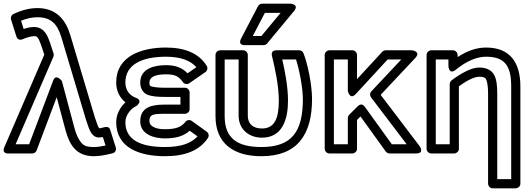

<svg xmlns="http://www.w3.org/2000/svg" viewBox="-30 -811 2897 1046"><path d="M155 -664C135.7 -664 115 -658.5 98.8 -653.1L84.6 -698.1C117.4 -711.2 146 -717 174 -717C249.5 -717 282.4 -679 304.1 -608.7L439.1 -156.6C450.2 -121.9 457.8 -100.8 467.2 -86.6C475.5 -74.2 489.2 -62 508 -62C515.4 -62 524.1 -63 530.5 -64.2L545 -18.2C518.5 -12.5 497.8 -10 482 -10C434.2 -10 420.5 -19.8 402.6 -47.9C392.7 -63.4 383.6 -84.8 376.1 -111.6L307.2 -369.5C307.2 -369.5 275.2 -413 259.6 -371.8L128.7 -25H55L261 -502.1C263.3 -507.6 263.6 -514.1 261.8 -519.5C246.3 -568.8 235.9 -598.9 227.7 -614.9C215.8 -638.2 195.4 -664 155 -664ZM155 -614C170.9 -614 173.8 -610.5 183.3 -592.1C187.8 -583.3 197 -558.5 211.3 -513.3L-6 -9.9C-22.9 29.3 17 25 17 25H146C156 25 165.7 18.5 169.4 8.8L278.9 -281.4L327.9 -98.4C349.9 -19.6 386.6 40 482 40C509.4 40 542.6 34.5 583.2 24.2C598.9 20.2 604.7 4.8 600.8 -7.5L570.8 -102.5C561.1 -133.3 532.2 -113 510.5 -112C505.4 -118 498 -136.8 486.9 -171.4L351.9 -623.3C326.7 -705 275.3 -767 174 -767C131.6 -767 87.9 -755.8 43.3 -734.6C32.3 -729.4 26.4 -716.3 30.2 -704.5L59.2 -612.5C65.9 -591 84.6 -593.1 93.6 -597.4C108.8 -604.5 138.7 -614 155 -614Z M867 -57C924.6 -57 969.2 -67.5 1003.4 -98.8L1046.2 -68C1010.4 -29.6 955.4 -10 869 -10C737.4 -10 653 -47.6 653 -146C653 -182.7 683.9 -221.3 710.3 -231.8C710.3 -231.8 755 -261.8 709.6 -278.5C678.2 -290 653 -317.6 653 -362C653 -459.7 743.9 -502 874 -502C955 -502 1008 -480.8 1039.7 -444.9L991.6 -411.6C964 -440.9 928.1 -456 875 -456C815.7 -456 734 -440.3 734 -361C734 -331.1 748 -303.3 777.5 -293.3C800 -285.7 829.7 -283 869 -283H953V-241H864C799.5 -241 734 -228.5 734 -150C734 -76.9 812.8 -57 867 -57ZM867 -107C813.9 -107 784 -125.9 784 -150C784 -184.9 797.1 -191 864 -191H978C988.7 -191 1003 -200.9 1003 -216V-308C1003 -318.7 993.1 -333 978 -333H869C832.3 -333 806.3 -336.3 793.5 -340.7C787.7 -342.7 784 -344.3 784 -361C784 -390.7 813.2 -406 875 -406C927.4 -406 944.6 -393.2 966.9 -363.1C974.6 -352.7 990.1 -349.8 1001.2 -357.5L1089.2 -418.5C1099 -425.2 1103.5 -440.4 1096.3 -452.1C1054.3 -520.6 976.5 -552 874 -552C740.4 -552 603 -504.9 603 -362C603 -315.2 622.6 -278.3 653.3 -253.5C625.9 -228.2 603 -189.5 603 -146C603 -2.9 734.6 40 869 40C976.6 40 1055.9 10.4 1102.7 -59C1110 -69.8 1107.6 -85.4 1096.6 -93.3L1014.6 -152.3C1004.5 -159.6 988.7 -158.1 980.3 -147.4C957.7 -118.6 928.5 -107 867 -107Z M1394 -10C1260.6 -10 1194 -59 1194 -178V-487H1270V-181C1270 -106.2 1326.6 -61 1397 -61C1509 -61 1539 -161.7 1539 -262C1539 -339.5 1522.1 -424.7 1507.7 -487H1582.6C1600.3 -434 1620 -331.9 1620 -272C1620 -93.9 1560.5 -10 1394 -10ZM1394 40C1590.7 40 1670 -78.4 1670 -272C1670 -348.8 1645.5 -467 1623.1 -521.5C1619.6 -530.1 1610.3 -537 1600 -537H1476C1443.6 -537 1450.8 -509.6 1451.7 -506.1C1467.7 -440.7 1489 -344.8 1489 -262C1489 -163.8 1464.6 -111 1397 -111C1348 -111 1320 -136 1320 -181V-512C1320 -522.7 1310.1 -537 1295 -537H1169C1158.3 -537 1144 -527.1 1144 -512V-178C1144 -27.4 1245 40 1394 40ZM1394.3 -615H1347.3L1413.1 -741H1498.8ZM1406 -565C1413.1 -565 1420.5 -568.3 1425.2 -574L1571.2 -750C1603 -788.3 1552 -791 1552 -791H1398C1389.5 -791 1380.2 -785.9 1375.8 -777.6L1283.8 -601.6C1262.7 -561 1306 -565 1306 -565Z M2185.6 -25H2104.8L1957.3 -229.6C1952.9 -235.8 1938 -251.3 1919.3 -232.7L1872.3 -185.7C1867.5 -180.9 1865 -173.5 1865 -168V-25H1789V-487H1865V-316C1865 -316 1875.5 -263.4 1908.4 -299L2081.9 -487H2156.2L1992.8 -313.1C1984.2 -304 1984.4 -289.7 1991.1 -280.9ZM2236 25C2285.3 25 2255.9 -15.1 2255.9 -15.1L2043.7 -294.3L2232.2 -494.9C2266.1 -531 2214 -537 2214 -537H2071C2064.8 -537 2057.4 -534.1 2052.6 -529L1915 -379.9V-512C1915 -522.7 1905.1 -537 1890 -537H1764C1753.3 -537 1739 -527.1 1739 -512V0C1739 10.7 1748.9 25 1764 25H1890C1900.7 25 1915 15.1 1915 0V-157.6L1933.9 -176.5L2071.7 14.6C2075.8 20.3 2083.8 25 2092 25Z M2618 -502C2719.3 -502 2755 -453.7 2755 -340V165H2679V-302C2679 -346.3 2675 -379.7 2661.3 -404.2C2645.7 -432.1 2615.1 -443 2582 -443C2557.7 -443 2532.4 -435 2505.6 -421.2C2479.5 -407.8 2454.2 -391.7 2429.7 -372.8C2423.4 -367.9 2420 -359.3 2420 -353V-25H2344V-487H2413V-451C2413 -451 2415.1 -400.4 2453.7 -431.6C2513.7 -480 2568.3 -502 2618 -502ZM2582 -393C2606.2 -393 2613.9 -386.5 2617.7 -379.8C2623.4 -369.6 2629 -343.1 2629 -302V190C2629 200.7 2638.9 215 2654 215H2780C2790.7 215 2805 205.1 2805 190V-340C2805 -469.1 2749.7 -552 2618 -552C2566.5 -552 2515.8 -534.5 2463 -500.2V-512C2463 -522.7 2453.1 -537 2438 -537H2319C2308.3 -537 2294 -527.1 2294 -512V0C2294 10.7 2303.9 25 2319 25H2445C2455.7 25 2470 15.1 2470 0V-340.5C2496.6 -359.9 2545 -393 2582 -393Z"/></svg>

Font: Fog Sans
Style: Outline
Weight: 700
Foundry: Intel Corporation
Version: Version 1.00